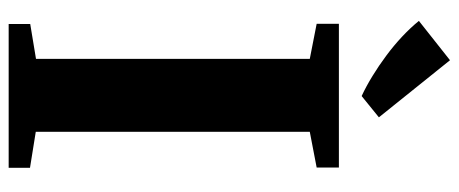

<svg xmlns="http://www.w3.org/2000/svg" viewBox="-320 -712 1033 432"><g transform="rotate(90 196.0 -496.5)"><path d="M113 -61.5V-677.5L34 -693V-743H357.5V-693L277 -677.5V-61L358 -48V0H34.5V-48.5ZM196 -794.5Q174.5 -804.5 151.2 -818.8Q128 -833 105.5 -849.8Q83 -866.5 63 -885.2Q43 -904 27.5 -923L116 -993L244.5 -833L197 -794.5Z"/></g></svg>

Font: Merriweather 60pt ExtraBold
Style: Regular
Weight: 800
Version: Version 2.100